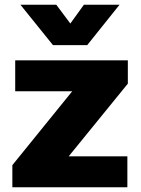

<svg xmlns="http://www.w3.org/2000/svg" viewBox="-20 -788 594 808"><path d="M518 -534V-436L269 -130H516V0H32V-93L284 -404H44V-534ZM66 -768H217L276 -689L333 -768H483L347 -598H203Z"/></svg>

Font: Nacelle Heavy
Style: Regular
Weight: 800
Designer: Sora Sagano
Foundry: Sora Sagano
Version: Version 1.000;FEAKit 1.0